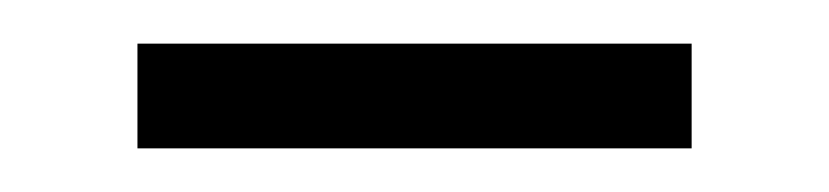

<svg xmlns="http://www.w3.org/2000/svg" viewBox="-20 -308 380 88"><path d="M43 -240H297V-288H43Z"/></svg>

Font: Noto Serif KR Light
Style: Regular
Weight: 300
Designer: Ryoko NISHIZUKA 西塚涼子 (kana & ideographs); Frank Grießhammer (Latin, Greek & Cyrillic); Wenlong ZHANG 张文龙 (bopomofo); San
Foundry: Adobe
Version: Version 2.001;hotconv 1.1.0;makeotfexe 2.6.0